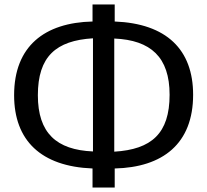

<svg xmlns="http://www.w3.org/2000/svg" viewBox="-20 -801 926 857"><path d="M842 -378C842 -580 723 -696 492 -705V-781H393V-705C179 -700 43 -595 43 -376C43 -174 163 -58 393 -49V36H492V-49C706 -54 842 -159 842 -378ZM149 -376C149 -549 230 -620 395 -630V-125C232 -132 149 -207 149 -376ZM490 -124V-629C653 -622 737 -546 737 -378C737 -205 656 -134 490 -124Z"/></svg>

Font: Glow Sans SC Normal Medium
Style: Regular
Weight: 600
Designer: Ryoko NISHIZUKA (kana, bopomofo & ideographs); Paul D. Hunt (Latin, Greek & Cyrillic); Sandoll Communications, Soo-young
Version: Version 0.93